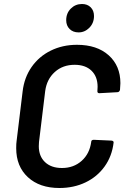

<svg xmlns="http://www.w3.org/2000/svg" viewBox="-20 -932 629 960"><path d="M61 -191Q61 -215 63 -227L93 -474Q101 -544 138 -597Q175 -650 234 -679Q293 -708 365 -708Q465 -708 523.5 -655.5Q582 -603 582 -516Q582 -505 580 -483Q579 -478 575.5 -474.5Q572 -471 567 -471L477 -466Q466 -466 467 -477Q468 -484 468 -498Q468 -549 437.5 -578.5Q407 -608 353 -608Q294 -608 254 -572Q214 -536 206 -477L175 -222Q174 -215 174 -201Q174 -151 205 -121.5Q236 -92 290 -92Q348 -92 388 -127.5Q428 -163 436 -222Q436 -233 449 -233L537 -229Q542 -229 545.5 -226Q549 -223 548 -219Q540 -151 503 -99.5Q466 -48 407.5 -20Q349 8 277 8Q178 8 119.5 -46Q61 -100 61 -191ZM311 -831Q311 -866 334 -889Q357 -912 390 -912Q417 -912 433.5 -895.5Q450 -879 450 -852Q450 -817 427 -793.5Q404 -770 373 -770Q345 -770 328 -787Q311 -804 311 -831Z"/></svg>

Font: Barlow SemiBold
Style: Italic
Weight: 600
Italic angle: -7°
Designer: Jeremy Tribby
Foundry: Tribby Type
Version: Version 1.408